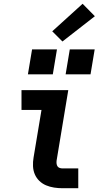

<svg xmlns="http://www.w3.org/2000/svg" viewBox="-20 -998 540 1018"><path d="M312 0Q289 0 266.5 -3.5Q244 -7 224 -15.5Q204 -24 188.5 -39Q173 -54 164.5 -74Q156 -94 155 -117Q154 -140 158 -163L200 -415H94V-520H342L280 -146Q279 -138 280 -130Q281 -122 285 -116Q289 -110 296.5 -107.5Q304 -105 312 -105H395V0ZM328 -604 350 -736H482L460 -604ZM128 -604 150 -736H282L260 -604ZM311 -778 257 -832 418 -978 483 -912Z"/></svg>

Font: Iosevka SS04 Extrabold Oblique
Style: Regular
Weight: 800
Italic angle: -9°
Monospace: yes
Designer: Belleve Invis
Foundry: Belleve Invis
Version: Version 19.0.0; ttfautohint (v1.8.4)